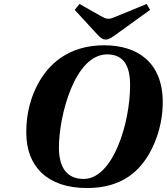

<svg xmlns="http://www.w3.org/2000/svg" viewBox="-20 -936 843 971"><path d="M358 -886 470 -764C484 -749 497 -736 515 -736C532 -736 549 -749 567 -762L739 -886L722 -916L571 -854C552 -846 539 -841 529 -841C517 -841 507 -845 488 -856L382 -916ZM113 -264C113 -95 219 15 420 15C600 15 691 -74 744 -176C795 -274 803 -366 803 -419C803 -621 675 -707 507 -707C326 -707 224 -611 170 -508C117 -406 113 -316 113 -264ZM278 -190C278 -349 357 -661 522 -661C611 -661 638 -594 638 -506C638 -312 551 -31 403 -31C319 -31 278 -88 278 -190Z"/></svg>

Font: Heuristica
Style: Bold Italic
Weight: 700
Italic angle: -13°
Version: Version 1.0.1